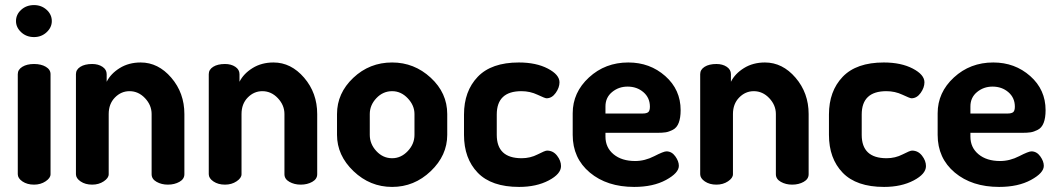

<svg xmlns="http://www.w3.org/2000/svg" viewBox="-20 -727 4164 756"><path d="M179 -435V-41Q179 -26 159.5 -13Q140 0 114 0Q87 0 68.5 -12.5Q50 -25 50 -41V-435Q50 -453 68 -464Q86 -475 114 -475Q142 -475 160.5 -464Q179 -453 179 -435ZM114 -707Q143 -707 163.5 -688.5Q184 -670 184 -644Q184 -619 163.5 -600Q143 -581 114 -581Q84 -581 63.5 -600Q43 -619 43 -644Q43 -670 63.5 -688.5Q84 -707 114 -707Z M408 -278V-41Q408 -26 388.5 -13Q369 0 343 0Q316 0 297.5 -12.5Q279 -25 279 -41V-435Q279 -453 296.5 -464Q314 -475 343 -475Q367 -475 383.5 -464Q400 -453 400 -435V-405Q416 -437 451.5 -459Q487 -481 534 -481Q603 -481 654.5 -421Q706 -361 706 -278V-41Q706 -22 686.5 -11Q667 0 641 0Q616 0 596.5 -11Q577 -22 577 -41V-278Q577 -313 551 -340.5Q525 -368 490 -368Q457 -368 432.5 -343Q408 -318 408 -278Z M931 -278V-41Q931 -26 911.5 -13Q892 0 866 0Q839 0 820.5 -12.5Q802 -25 802 -41V-435Q802 -453 819.5 -464Q837 -475 866 -475Q890 -475 906.5 -464Q923 -453 923 -435V-405Q939 -437 974.5 -459Q1010 -481 1057 -481Q1126 -481 1177.5 -421Q1229 -361 1229 -278V-41Q1229 -22 1209.5 -11Q1190 0 1164 0Q1139 0 1119.5 -11Q1100 -22 1100 -41V-278Q1100 -313 1074 -340.5Q1048 -368 1013 -368Q980 -368 955.5 -343Q931 -318 931 -278Z M1524 -481Q1611 -481 1676 -421Q1741 -361 1741 -278V-196Q1741 -115 1676 -53Q1611 9 1524 9Q1437 9 1372 -53Q1307 -115 1307 -196V-278Q1307 -360 1371 -420.5Q1435 -481 1524 -481ZM1612 -196V-278Q1612 -312 1585.5 -340Q1559 -368 1524 -368Q1488 -368 1462 -340.5Q1436 -313 1436 -278V-196Q1436 -160 1462 -132Q1488 -104 1524 -104Q1559 -104 1585.5 -132Q1612 -160 1612 -196Z M2024 9Q1915 9 1861 -47Q1807 -103 1807 -196V-276Q1807 -368 1861 -424.5Q1915 -481 2023 -481Q2091 -481 2137 -457Q2183 -433 2183 -403Q2183 -382 2168 -361Q2153 -340 2132 -340Q2126 -340 2096.5 -354Q2067 -368 2033 -368Q1936 -368 1936 -276V-196Q1936 -104 2034 -104Q2068 -104 2097 -119Q2126 -134 2134 -134Q2158 -134 2173.5 -114Q2189 -94 2189 -73Q2189 -42 2140.5 -16.5Q2092 9 2024 9Z M2454 -481Q2539 -481 2599.5 -427.5Q2660 -374 2660 -293Q2660 -263 2652.5 -243.5Q2645 -224 2629.5 -216Q2614 -208 2601 -206Q2588 -204 2567 -204H2364V-189Q2364 -146 2396 -119.5Q2428 -93 2481 -93Q2519 -93 2556 -112Q2593 -131 2604 -131Q2625 -131 2639 -111.5Q2653 -92 2653 -74Q2653 -46 2602.5 -18.5Q2552 9 2477 9Q2370 9 2302.5 -47.5Q2235 -104 2235 -196V-281Q2235 -363 2299 -422Q2363 -481 2454 -481ZM2364 -280H2510Q2526 -280 2532.5 -285.5Q2539 -291 2539 -307Q2539 -342 2513.5 -364Q2488 -386 2451 -386Q2416 -386 2390 -364.5Q2364 -343 2364 -308Z M2866 -278V-41Q2866 -26 2846.5 -13Q2827 0 2801 0Q2774 0 2755.5 -12.5Q2737 -25 2737 -41V-435Q2737 -453 2754.5 -464Q2772 -475 2801 -475Q2825 -475 2841.5 -464Q2858 -453 2858 -435V-405Q2874 -437 2909.5 -459Q2945 -481 2992 -481Q3061 -481 3112.5 -421Q3164 -361 3164 -278V-41Q3164 -22 3144.5 -11Q3125 0 3099 0Q3074 0 3054.5 -11Q3035 -22 3035 -41V-278Q3035 -313 3009 -340.5Q2983 -368 2948 -368Q2915 -368 2890.5 -343Q2866 -318 2866 -278Z M3461 9Q3352 9 3298 -47Q3244 -103 3244 -196V-276Q3244 -368 3298 -424.5Q3352 -481 3460 -481Q3528 -481 3574 -457Q3620 -433 3620 -403Q3620 -382 3605 -361Q3590 -340 3569 -340Q3563 -340 3533.5 -354Q3504 -368 3470 -368Q3373 -368 3373 -276V-196Q3373 -104 3471 -104Q3505 -104 3534 -119Q3563 -134 3571 -134Q3595 -134 3610.5 -114Q3626 -94 3626 -73Q3626 -42 3577.5 -16.5Q3529 9 3461 9Z M3891 -481Q3976 -481 4036.5 -427.5Q4097 -374 4097 -293Q4097 -263 4089.5 -243.5Q4082 -224 4066.5 -216Q4051 -208 4038 -206Q4025 -204 4004 -204H3801V-189Q3801 -146 3833 -119.5Q3865 -93 3918 -93Q3956 -93 3993 -112Q4030 -131 4041 -131Q4062 -131 4076 -111.5Q4090 -92 4090 -74Q4090 -46 4039.5 -18.5Q3989 9 3914 9Q3807 9 3739.5 -47.5Q3672 -104 3672 -196V-281Q3672 -363 3736 -422Q3800 -481 3891 -481ZM3801 -280H3947Q3963 -280 3969.5 -285.5Q3976 -291 3976 -307Q3976 -342 3950.5 -364Q3925 -386 3888 -386Q3853 -386 3827 -364.5Q3801 -343 3801 -308Z"/></svg>

Font: Dosis
Style: Bold
Weight: 700
Designer: Edgar Tolentino, Pablo Impallari, Igino Marini
Foundry: Edgar Tolentino, Pablo Impallari, Igino Marini
Version: Version 1.007